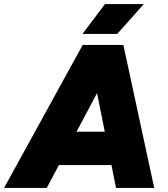

<svg xmlns="http://www.w3.org/2000/svg" viewBox="-55 -920 824 940"><path d="M-35 0 350 -700H545L174 0ZM513 0 373 -700H549L700 0ZM112 -112 139 -275H623L596 -112ZM349 -754 459 -900H649L519 -754Z"/></svg>

Font: Figtree Light Black
Style: Italic
Weight: 900
Italic angle: -9.5°
Version: Version 2.000